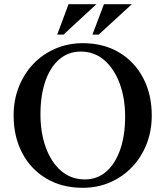

<svg xmlns="http://www.w3.org/2000/svg" viewBox="-20 -886 789 916"><path d="M375 -680Q474 -680 548 -636Q622 -592 663 -514Q704 -436 704 -335Q704 -261 679 -198Q654 -135 609.5 -88.5Q565 -42 505 -16Q445 10 375 10Q276 10 201.5 -34Q127 -78 86 -156Q45 -234 45 -335Q45 -409 70 -472Q95 -535 139.5 -581.5Q184 -628 244.5 -654Q305 -680 375 -680ZM385 -30Q444 -30 487 -67.5Q530 -105 553.5 -172.5Q577 -240 577 -330Q577 -417 551 -487.5Q525 -558 477.5 -599Q430 -640 365 -640Q306 -640 262.5 -602.5Q219 -565 196 -497.5Q173 -430 173 -340Q173 -253 198.5 -182.5Q224 -112 271.5 -71Q319 -30 385 -30ZM440 -866 283 -721H253L307 -866ZM609 -866 451 -721H421L476 -866Z"/></svg>

Font: Brygada 1918 SemiBold
Style: Regular
Weight: 600
Designer: Mateusz Machalski | Borys Kosmynka | Przemek Hoffer
Foundry: NIEPODLEGLA 2018
Version: Version 3.006